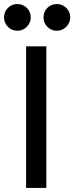

<svg xmlns="http://www.w3.org/2000/svg" viewBox="-53 -929 367 949"><path d="M76 0V-700H176V0ZM228 -777Q200 -777 181 -796.5Q162 -816 162 -843Q162 -871 181 -890Q200 -909 228 -909Q255 -909 274.5 -890Q294 -871 294 -843Q294 -816 274.5 -796.5Q255 -777 228 -777ZM33 -777Q5 -777 -14 -796.5Q-33 -816 -33 -843Q-33 -871 -14 -890Q5 -909 33 -909Q60 -909 79.5 -890Q99 -871 99 -843Q99 -816 79.5 -796.5Q60 -777 33 -777Z"/></svg>

Font: Fustat SemiBold
Style: Regular
Weight: 600
Designer: Mohamed Gaber, Khaled Hosny, Laura Garcia Mut
Foundry: Kief Type Foundry, Alif Type Foundry, Hard Type Foundry
Version: Version 1.007